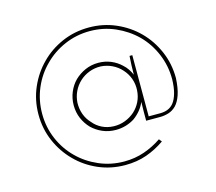

<svg xmlns="http://www.w3.org/2000/svg" viewBox="-111 -727 1212 1076"><g transform="rotate(-15 495.0 -189.0)"><path d="M364 -74Q341 -98 329.5 -129.5Q318 -161 319 -197Q321 -231 335.5 -261.5Q350 -292 375 -315Q399 -337 430.5 -349Q462 -361 497 -360Q532 -358 563 -343Q594 -328 616 -303Q639 -278 650.5 -246Q662 -214 660 -179Q658 -143 643.5 -113.5Q629 -84 605 -62Q580 -40 548.5 -28Q517 -16 482 -17Q446 -18 415.5 -33Q385 -48 364 -74ZM720 135Q717 131 713.5 127Q710 123 707 119Q660 151 605.5 170Q551 189 489 189Q411 189 342 159Q273 129 223 79Q171 28 141.5 -41Q112 -110 112 -188Q112 -266 141.5 -335.5Q171 -405 223 -456Q273 -507 342 -537Q411 -567 489 -567Q567 -567 635.5 -537Q704 -507 756 -456Q807 -405 836.5 -335.5Q866 -266 866 -188Q865 -140 855.5 -106.5Q846 -73 830 -53Q816 -36 796.5 -28Q777 -20 752 -20H685V-375H669Q667 -348 666 -321Q665 -294 665 -267Q658 -284 646.5 -301Q635 -318 620 -331Q595 -355 561.5 -369Q528 -383 489 -383Q448 -383 413 -367.5Q378 -352 351 -326Q325 -300 310 -264Q295 -228 295 -188Q295 -147 310 -112Q325 -77 351 -50Q378 -24 413 -9Q448 6 489 6Q520 6 548 -2.5Q576 -11 599 -26Q622 -43 639 -64Q656 -85 666 -109L665 -51V0H746Q771 0 795.5 -7.5Q820 -15 840 -35Q860 -56 872.5 -93Q885 -130 888 -188Q888 -271 856.5 -344Q825 -417 771 -471Q717 -525 644.5 -556.5Q572 -588 489 -588Q406 -588 333.5 -556.5Q261 -525 208 -471Q154 -417 122.5 -344.5Q91 -272 91 -189Q91 -106 122.5 -33.5Q154 39 208 93Q261 147 333.5 178.5Q406 210 489 210Q557 210 613.5 190Q670 170 720 135Z"/></g></svg>

Font: Josefin Slab ExtraLight
Style: Regular
Weight: 250
Designer: Santiago Orozco
Foundry: Typemade
Version: Version 2.000